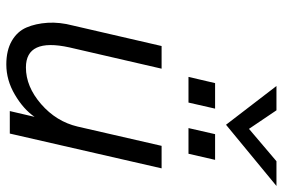

<svg xmlns="http://www.w3.org/2000/svg" viewBox="-166 -732 908 617"><g transform="rotate(90 288.5 -423.0)"><path d="M380.4 -694.8 255.9 -856.9H334L393.6 -768.6L497.6 -856.9H577.1ZM226.6 -574.2 246.6 -659.7H328.6L309.1 -574.2ZM391.1 -574.2 410.6 -659.7H493.2L473.6 -574.2ZM186.5 11.2Q141.6 11.2 111.1 -6.3Q80.6 -23.9 67.9 -53.5Q55.2 -83 52.7 -121.6Q50.3 -160.2 61.5 -202.6L127.4 -487.8H200.2L131.8 -191.4Q101.1 -51.8 196.3 -51.8Q257.8 -51.8 314 -100.6Q370.1 -149.4 386.2 -217.8L448.2 -487.8H520.5L408.7 0H336.4L355 -79.6Q330.6 -43.9 283.9 -16.4Q237.3 11.2 186.5 11.2Z"/></g></svg>

Font: HK Grotesk Italic
Style: Regular
Weight: 400
Italic angle: -13°
Designer: Alfredo Marco Pradil and Stefan Peev
Foundry: Hanken Design Co.
Version: Version 1.000;PS 001.000;hotconv 1.0.88;makeotf.lib2.5.64775